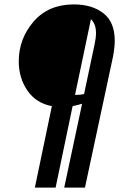

<svg xmlns="http://www.w3.org/2000/svg" viewBox="-20 -769 559 870"><path d="M232 81H138L215 -288Q143 -302 104 -359Q65 -416 65 -491Q65 -593 132 -671Q199 -749 315 -749Q397 -749 448.5 -709Q500 -669 500 -584Q500 -554 492 -512L365 81H271L352 -299Q337 -294 309 -288ZM320 -339H326Q346 -339 361 -343L409 -570Q415 -598 415 -619Q415 -661 392 -682Z"/></svg>

Font: Lobster Two
Style: Bold Italic
Weight: 700
Designer: Pablo Impallari
Foundry: Pablo Impallari. www.impallari.com
Version: Version 2.000